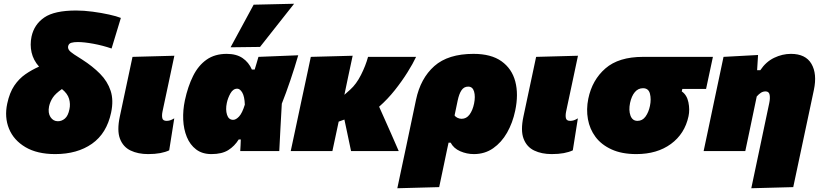

<svg xmlns="http://www.w3.org/2000/svg" viewBox="-20 -805 4373 1023"><path d="M274 16Q178 16 115.5 -21Q53 -58 28 -119.2Q3 -180.5 18.5 -253Q31 -311.5 56.2 -348.8Q81.5 -386 115.5 -409.5Q149.5 -433 188 -450Q157.5 -484.5 148.2 -525.8Q139 -567 148 -610Q162 -675 216.2 -712Q270.5 -749 385.5 -749Q426.5 -749 473.5 -742.8Q520.5 -736.5 561.2 -727.5Q602 -718.5 624 -709.5L574.5 -546.5Q528 -562.5 478 -571.8Q428 -581 394 -581Q373.5 -581 359.8 -577Q346 -573 343 -558.5Q341 -549 347 -539.2Q353 -529.5 375 -515L418 -487.5Q473.5 -452 513.2 -411.8Q553 -371.5 569.5 -321.2Q586 -271 572 -205Q548.5 -94 470 -39Q391.5 16 274 16ZM241.5 -238.5Q234.5 -203.5 249 -181.2Q263.5 -159 288.5 -159Q309 -159 326 -173.5Q343 -188 350 -223Q356 -250.5 348 -278.5Q340 -306.5 310 -330.5Q275.5 -306.5 261.2 -284.8Q247 -263 241.5 -238.5Z M769 16Q715.5 16 675.8 -3Q636 -22 619.2 -65.8Q602.5 -109.5 618.5 -184.5Q625 -214 629 -233.8Q633 -253.5 638 -276.5Q654 -350.5 664.5 -400.8Q675 -451 686 -502L909 -508Q892 -426.5 877 -357Q862 -287.5 852 -240L846 -211.5Q841.5 -190 844.8 -175.5Q848 -161 868 -161Q877 -161 886.2 -163.8Q895.5 -166.5 908.5 -174.5L881.5 -4Q861.5 5.5 833.5 10.8Q805.5 16 769 16Z M1106.5 16Q1057.5 16 1025 -8.8Q992.5 -33.5 975.5 -75Q958.5 -116.5 956.2 -167.2Q954 -218 965 -270Q981 -344.5 1008.8 -400.2Q1036.5 -456 1080.5 -487Q1124.5 -518 1188 -518Q1239.5 -518 1272.5 -495.5Q1305.5 -473 1322 -434.5H1337Q1342 -451 1347 -467.5Q1352 -484 1357 -502L1569 -510.5Q1550.5 -446 1527.2 -377.5Q1504 -309 1481.5 -252.5Q1478 -189.5 1474.5 -126.5Q1471 -63.5 1468 0H1260Q1261 -15.5 1261.8 -31Q1262.5 -46.5 1263 -62H1252Q1230 -26.5 1196.2 -5.2Q1162.5 16 1106.5 16ZM1222.5 -166.5Q1237 -166.5 1253.8 -184.2Q1270.5 -202 1284.5 -247.5Q1283 -291 1270.8 -311.8Q1258.5 -332.5 1244 -332.5Q1222 -332.5 1208 -307.8Q1194 -283 1188.5 -256.5Q1181 -221 1189.5 -193.8Q1198 -166.5 1222.5 -166.5ZM1208.5 -553Q1239.5 -610 1270.2 -666.8Q1301 -723.5 1331.5 -780L1547 -785Q1500 -725 1454.2 -667.5Q1408.5 -610 1365.5 -555Z M1529 0Q1540 -51 1550.5 -100.5Q1561 -150 1574.5 -213.5L1585 -263Q1596.5 -316 1605 -356Q1613.5 -396 1621 -430.8Q1628.5 -465.5 1636 -502L1859 -508Q1846.5 -449.5 1835.2 -396.8Q1824 -344 1815 -300L1846 -327.5Q1878.5 -356.5 1903.5 -406Q1928.5 -455.5 1941 -502H2197Q2180.5 -466.5 2151.2 -419.8Q2122 -373 2083.8 -324.8Q2045.5 -276.5 2000 -236.5L2029 -171.5Q2046.5 -132.5 2066.2 -87.8Q2086 -43 2104.5 0H1850.5Q1845 -26.5 1839.5 -52.2Q1834 -78 1828.5 -104.5L1815 -168L1784.5 -157Q1776 -117.5 1768 -79.5Q1760 -41.5 1751 0Z M2097 198Q2108 146 2119 94Q2130 42 2143.5 -21L2196.5 -273Q2220.5 -387.5 2294 -452.8Q2367.5 -518 2503 -518Q2597 -518 2652.2 -478.5Q2707.5 -439 2725.5 -370.8Q2743.5 -302.5 2725 -215Q2711.5 -150.5 2681.8 -98.2Q2652 -46 2607.5 -15Q2563 16 2505 16Q2467 16 2432 0.8Q2397 -14.5 2381 -45H2370L2362 -8Q2351 45 2341 92.5Q2331 140 2320 192ZM2439.5 -172Q2465 -172 2481.8 -194.5Q2498.5 -217 2506 -253.5Q2513.5 -290.5 2506 -317Q2498.5 -343.5 2474.5 -343.5Q2452 -343.5 2439 -324.2Q2426 -305 2418.5 -269L2402 -190Q2406.5 -182.5 2417.5 -177.2Q2428.5 -172 2439.5 -172Z M2919.5 16Q2866 16 2826.2 -3Q2786.5 -22 2769.8 -65.8Q2753 -109.5 2769 -184.5Q2775.5 -214 2779.5 -233.8Q2783.5 -253.5 2788.5 -276.5Q2804.5 -350.5 2815 -400.8Q2825.5 -451 2836.5 -502L3059.5 -508Q3042.5 -426.5 3027.5 -357Q3012.5 -287.5 3002.5 -240L2996.5 -211.5Q2992 -190 2995.2 -175.5Q2998.5 -161 3018.5 -161Q3027.5 -161 3036.8 -163.8Q3046 -166.5 3059 -174.5L3032 -4Q3012 5.5 2984 10.8Q2956 16 2919.5 16Z M3370.5 16Q3293 16 3238.8 -8.8Q3184.5 -33.5 3153.2 -75.2Q3122 -117 3112.5 -170Q3103 -223 3114.5 -279Q3135 -379 3205.8 -440.5Q3276.5 -502 3406 -502H3778.5L3742 -331H3615.5L3612.5 -318Q3640 -299 3648 -259.8Q3656 -220.5 3648.5 -185.5Q3628.5 -92 3554.8 -38Q3481 16 3370.5 16ZM3376.5 -161Q3403 -161 3419.5 -184Q3436 -207 3443 -240.5Q3450.5 -276.5 3443 -305.8Q3435.5 -335 3406 -335Q3380 -335 3362.5 -314.2Q3345 -293.5 3337 -256.5Q3329 -217.5 3339.2 -189.2Q3349.5 -161 3376.5 -161Z M3983 198Q3994.5 143 4006 88.8Q4017.5 34.5 4029.5 -22.5Q4042 -81.5 4054 -139Q4066 -196.5 4078.5 -255Q4084 -280.5 4080.8 -299.2Q4077.5 -318 4059 -318Q4045.5 -318 4034.5 -311Q4023.5 -304 4012 -291L3993 -200Q3982 -147 3972 -99.5Q3962 -52 3951 0H3729Q3740 -52 3750.5 -101.2Q3761 -150.5 3774 -213L3784.5 -263Q3797 -322 3809.5 -381Q3822 -440 3835 -502L4019 -512L4014 -431H4031Q4061 -476 4104.8 -497Q4148.5 -518 4194 -518Q4272.5 -518 4303.5 -464.8Q4334.5 -411.5 4316.5 -326Q4306.5 -278 4297.2 -234.8Q4288 -191.5 4278.5 -147L4263.5 -76.5Q4246.5 3 4233.5 64.8Q4220.5 126.5 4206.5 192Z"/></svg>

Font: Commissioner Black
Style: Italic
Weight: 900
Italic angle: -12°
Designer: Kostas Bartsokas
Foundry: Kostas Bartsokas
Version: Version 1.000; ttfautohint (v1.8.3)